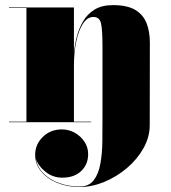

<svg xmlns="http://www.w3.org/2000/svg" viewBox="-20 -490 684 770"><path d="M16 -2H86V-458H16V-460H276.5V-275.5Q279 -307 287.5 -341Q296 -375 313 -404.2Q330 -433.5 359.2 -451.5Q388.5 -469.5 433 -469.5Q490.5 -469.5 522.5 -450.2Q554.5 -431 567.8 -397Q581 -363 581 -319.5L580.5 11.5Q580.5 60 555.2 104.8Q530 149.5 488.5 184.5Q447 219.5 397.5 239.8Q348 260 299 260Q251 260 210.5 243.8Q170 227.5 145.5 198.2Q121 169 121 131Q121 89 151.8 59Q182.5 29 228 29Q255.5 29 279.5 42.2Q303.5 55.5 318.5 78Q333.5 100.5 333.5 128Q333.5 169.5 305.5 196Q277.5 222.5 230 222.5Q191 222.5 161.2 198Q131.5 173.5 124 146Q129 179.5 153.8 204.8Q178.5 230 216.5 244Q254.5 258 299 258Q336.5 258 355.8 233Q375 208 382.5 166.8Q390 125.5 390.5 76.5Q391 27.5 391 -20V-301Q391 -371.5 385 -396.8Q379 -422 354.5 -422Q330.5 -422 313 -395.5Q295.5 -369 286 -324.5Q276.5 -280 276.5 -225.5V-2H345.5V0H16Z"/></svg>

Font: Bodoni* 96pt Fatface
Style: Regular
Weight: 900
Version: Version 2.3